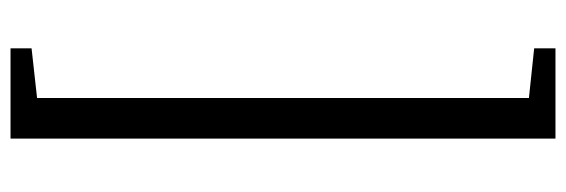

<svg xmlns="http://www.w3.org/2000/svg" viewBox="-384 -468 1102 374"><g transform="rotate(90 167.0 -281.0)"><path d="M170.9 -760.3 74.2 -770.5V-812H250V249.5H74.2V208.5L170.9 197.8Z"/></g></svg>

Font: Habibi
Style: Regular
Weight: 400
Designer: Magnus Gaarde
Foundry: Magnus Gaarde
Version: Version 1.001